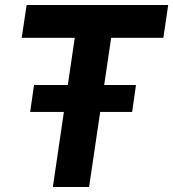

<svg xmlns="http://www.w3.org/2000/svg" viewBox="-20 -743 688 763"><path d="M99.9 -298.1 115.2 -405.1H520.4L505.1 -298.1ZM190.1 0 277.1 -592.9H66.3L85.8 -723H648.4L629.2 -592.9H421.8L334 0Z"/></svg>

Font: Public Sans Thin
Style: Italic
Weight: 100
Italic angle: -8°
Designer: The Public Sans project authors (U.S. Web Design System). Libre Franklin designed by Pablo Impallari and Rodrigo Fuenzal
Version: Version 2.000